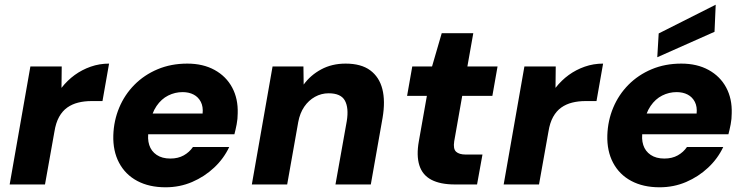

<svg xmlns="http://www.w3.org/2000/svg" viewBox="-20 -783 3165 815"><path d="M21 0 109 -501H242L241 -410Q266 -442 297 -464.5Q328 -487 365 -500Q402 -513 443 -513L415 -354H368Q338 -354 312 -347.5Q286 -341 265.5 -326.5Q245 -312 231 -287Q217 -262 211 -224L171 0Z M683 12Q613 12 562.5 -15Q512 -42 485.5 -92Q459 -142 461 -209Q463 -271 486 -326Q509 -381 550.5 -423Q592 -465 649 -489Q706 -513 775 -513Q842 -513 891 -486Q940 -459 965.5 -411.5Q991 -364 989 -302Q989 -278 984.5 -255Q980 -232 975 -213H566L582 -301H840Q843 -330 832.5 -350.5Q822 -371 802 -381.5Q782 -392 755 -392Q723 -392 694 -377.5Q665 -363 644.5 -333Q624 -303 616 -257L611 -228Q605 -194 613.5 -167.5Q622 -141 645 -125.5Q668 -110 703 -110Q736 -110 760 -123.5Q784 -137 799 -159H953Q930 -110 889 -71.5Q848 -33 795.5 -10.5Q743 12 683 12Z M1049 0 1137 -501H1268L1269 -424Q1298 -464 1343.5 -488.5Q1389 -513 1447 -513Q1513 -513 1551.5 -484.5Q1590 -456 1603 -405Q1616 -354 1604 -283L1554 0H1404L1452 -269Q1461 -325 1444 -356Q1427 -387 1375 -387Q1344 -387 1317 -372Q1290 -357 1271.5 -330Q1253 -303 1246 -265L1199 0Z M1911 0Q1849 0 1811 -20Q1773 -40 1760 -81.5Q1747 -123 1758 -184L1792 -376H1708L1730 -501H1814L1855 -642H1989L1964 -501H2092L2070 -376H1942L1908 -183Q1903 -151 1916 -139Q1929 -127 1957 -127H2028L2005 0Z M2118 0 2206 -501H2339L2338 -410Q2363 -442 2394 -464.5Q2425 -487 2462 -500Q2499 -513 2540 -513L2512 -354H2465Q2435 -354 2409 -347.5Q2383 -341 2362.5 -326.5Q2342 -312 2328 -287Q2314 -262 2308 -224L2268 0Z M2780 12Q2710 12 2659.5 -15Q2609 -42 2582.5 -92Q2556 -142 2558 -209Q2560 -271 2583 -326Q2606 -381 2647.5 -423Q2689 -465 2746 -489Q2803 -513 2872 -513Q2939 -513 2988 -486Q3037 -459 3062.5 -411.5Q3088 -364 3086 -302Q3086 -278 3081.5 -255Q3077 -232 3072 -213H2663L2679 -301H2937Q2940 -330 2929.5 -350.5Q2919 -371 2899 -381.5Q2879 -392 2852 -392Q2820 -392 2791 -377.5Q2762 -363 2741.5 -333Q2721 -303 2713 -257L2708 -228Q2702 -194 2710.5 -167.5Q2719 -141 2742 -125.5Q2765 -110 2800 -110Q2833 -110 2857 -123.5Q2881 -137 2896 -159H3050Q3027 -110 2986 -71.5Q2945 -33 2892.5 -10.5Q2840 12 2780 12ZM2770 -540 2776 -641 3018 -763 3013 -648Z"/></svg>

Font: DM Sans 18pt Black
Style: Italic
Weight: 900
Italic angle: -10°
Designer: Colophon Foundry, Jonny Pinhorn
Foundry: Colophon Foundry
Version: Version 4.004;gftools[0.9.30]